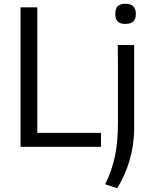

<svg xmlns="http://www.w3.org/2000/svg" viewBox="-20 -779 808 1019"><path d="M89 -740H178V-74H516V0H89ZM538 199Q556 163 568.5 127Q581 91 589.5 52Q598 13 602 -31Q606 -75 606 -128Q606 -132 606 -161Q606 -190 606 -232Q606 -274 606 -323Q606 -372 606 -416.5Q606 -461 605.5 -495Q605 -529 605 -540H692V-86Q690 -3 667 74.5Q644 152 602 220ZM646 -652Q617 -652 604.5 -665Q592 -678 592 -705Q592 -733 604.5 -746Q617 -759 646 -759Q701 -759 701 -705Q701 -652 646 -652Z"/></svg>

Font: EncodeSans
Style: Regular
Weight: 400
Designer: Pablo Impallari, Andres Torresi
Foundry: Pablo Impallari, Andres Torresi
Version: Version 1.000; ttfautohint (v1.4.1)